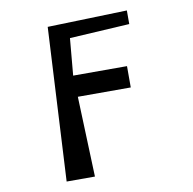

<svg xmlns="http://www.w3.org/2000/svg" viewBox="-90 -938 1037 1029"><g transform="rotate(-10 428.5 -423.5)"><path d="M190 0 234 -834 667 -847V-773L341 -754L323 -553H616V-437H328L344 0Z"/></g></svg>

Font: OpenDyslexic
Style: Regular
Weight: 400
Designer: Abbie Gonzalez
Version: Version 0.920;hotconv 1.0.109;makeotfexe 2.5.65596